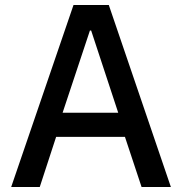

<svg xmlns="http://www.w3.org/2000/svg" viewBox="-20 -753 733 773"><path d="M140 0H25L276 -733H418L668 0H550L483 -202H206ZM342 -630 232 -299H456L347 -630Z"/></svg>

Font: IBM Plex Sans JP Medm
Style: Regular
Weight: 500
Designer: Mike Abbink; Paul van der Laan; Pieter van Rosmalen; Wujin Sim; Yejin Wi; Jinhee Kim; Boomi Park; Yona Kim; Kichan Ma
Foundry: Sandoll Inc.
Version: Version 1.002